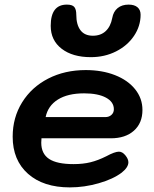

<svg xmlns="http://www.w3.org/2000/svg" viewBox="-20 -804 666 833"><path d="M35 -211Q35 -294 76 -360Q117 -426 189 -463Q261 -500 352 -500Q423 -500 479 -478Q535 -456 566.5 -416.5Q598 -377 598 -327Q598 -270 561 -237Q524 -204 461 -204H160Q159 -197 159 -185Q159 -137 193 -114.5Q227 -92 299 -92Q340 -92 372.5 -100Q405 -108 441 -126Q478 -146 496 -146Q511 -146 524 -130Q537 -114 537 -100Q537 -78 508 -55Q471 -27 408.5 -9Q346 9 283 9Q168 9 101.5 -50Q35 -109 35 -211ZM437 -296Q453 -296 463.5 -305.5Q474 -315 474 -330Q474 -362 439.5 -380.5Q405 -399 345 -399Q274 -399 231 -372Q188 -345 178 -296ZM200 -692Q200 -784 270 -784Q294 -784 302.5 -773.5Q311 -763 311 -740Q311 -697 329 -673Q347 -649 383 -649Q417 -649 438.5 -669Q460 -689 467 -726Q472 -754 490.5 -769Q509 -784 538 -784Q563 -784 576.5 -772.5Q590 -761 590 -740Q590 -691 561.5 -648.5Q533 -606 483.5 -581Q434 -556 374 -556Q295 -556 247.5 -592.5Q200 -629 200 -692Z"/></svg>

Font: Kodchasan
Style: Bold Italic
Weight: 700
Italic angle: -10°
Version: Version 1.000; ttfautohint (v1.6)